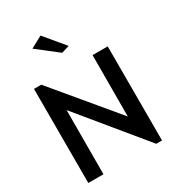

<svg xmlns="http://www.w3.org/2000/svg" viewBox="-222 -1090 1098 1207"><g transform="rotate(-30 327.5 -486.5)"><path d="M552 -10H594V-693H484L483 -248L112 -693H59V-10H169L170 -475ZM383 -818 262 -963 177 -917 326 -801Z"/></g></svg>

Font: Bluebird
Style: Li
Weight: 300
Designer: Jasper
Foundry: Cannot Into Space Fonts
Version: Version 0.98